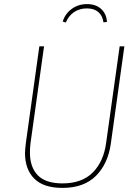

<svg xmlns="http://www.w3.org/2000/svg" viewBox="-20 -907 681 937"><path d="M521 -207Q507 -107 448 -48.5Q389 10 285 10Q192 10 147 -35.5Q102 -81 102 -160Q102 -174 106 -208L172 -681H195L129 -209Q126 -185 126 -163Q126 -91 164.5 -51.5Q203 -12 285 -12Q380 -12 433 -65.5Q486 -119 498 -210L564 -681H587ZM286 -802Q298 -840 330 -863.5Q362 -887 405 -887Q448 -887 474 -863Q500 -839 502 -800L485 -798Q480 -831 459.5 -848.5Q439 -866 404 -866Q368 -866 341.5 -848Q315 -830 301 -797Z"/></svg>

Font: FiraGO Thin
Style: Italic
Weight: 100
Italic angle: -8°
Designer: bBox Type GmbH
Foundry: bBox Type GmbH
Version: Version 1.001